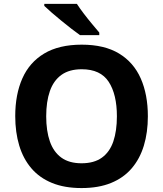

<svg xmlns="http://www.w3.org/2000/svg" viewBox="-20 -954 836 984"><path d="M737.8 -357.9Q737.8 -275.4 717.3 -207.8Q696.8 -140.1 655 -91.3Q613.3 -42.5 549.3 -16.4Q485.4 9.8 397.9 9.8Q310.5 9.8 246.6 -16.4Q182.6 -42.5 140.9 -91.3Q99.1 -140.1 78.6 -208Q58.1 -275.9 58.1 -358.9Q58.1 -469.7 94.5 -552Q130.9 -634.3 206.5 -679.7Q282.2 -725.1 398.9 -725.1Q515.1 -725.1 590.1 -679.7Q665 -634.3 701.4 -551.8Q737.8 -469.2 737.8 -357.9ZM216.8 -357.9Q216.8 -283.2 235.6 -229.2Q254.4 -175.3 294.4 -146.2Q334.5 -117.2 397.9 -117.2Q462.4 -117.2 502.4 -146.2Q542.5 -175.3 560.8 -229.2Q579.1 -283.2 579.1 -357.9Q579.1 -470.2 537.1 -534.7Q495.1 -599.1 398.9 -599.1Q335 -599.1 294.7 -570.1Q254.4 -541 235.6 -487.1Q216.8 -433.1 216.8 -357.9ZM374 -934.1Q388.7 -911.6 409.4 -884.3Q430.2 -856.9 451.7 -831.3Q473.1 -805.7 488.8 -787.1V-773.9H390.1Q371.1 -787.1 345.7 -806.9Q320.3 -826.7 293.7 -848.4Q267.1 -870.1 244.1 -890.1Q221.2 -910.2 207 -923.8V-934.1Z"/></svg>

Font: Wonky
Style: Regular
Weight: 400
Designer: Monotype Design Team
Foundry: Monotype Imaging Inc.
Version: Version 3.000